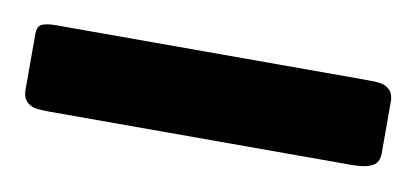

<svg xmlns="http://www.w3.org/2000/svg" viewBox="-57 -144 431 199"><g transform="rotate(10 158.5 -44.5)"><path d="M-28.8 -77.1Q-28.8 -85 -23.9 -87.2Q-19 -89.4 -8.8 -89.4H317.4Q327.6 -89.4 332.5 -88.6Q337.4 -87.9 341.6 -84.2Q345.7 -80.6 346.2 -73.2V-17.1Q346.2 -7.3 339.1 -3.7Q332 0 317.4 0H-1Q-10.3 0 -15.6 -1Q-21 -2 -24.9 -6.1Q-28.8 -10.3 -28.8 -18.1Z"/></g></svg>

Font: Noon
Style: Regular
Weight: 400
Designer: Mohammad Saleh Souzanchi
Foundry: Farsi Font Store
Version: Version 0.09